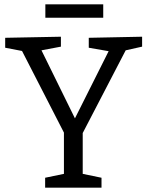

<svg xmlns="http://www.w3.org/2000/svg" viewBox="-20 -869 682 889"><path d="M638 -653 562 -636 363 -253V-64L450 -46V0H189V-46L276 -64V-255L82 -633L4 -648V-694L262 -699V-653L172 -636L327 -321L483 -632L391 -648V-694L638 -699ZM190 -849H458V-787H190Z"/></svg>

Font: Bitter Pro
Style: Regular
Weight: 400
Designer: Sol Matas, and Bitter project Authors
Foundry: Sol Matas
Version: Version 1.010